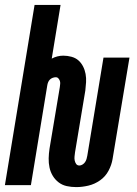

<svg xmlns="http://www.w3.org/2000/svg" viewBox="-37 -755 557 783"><path d="M274 8Q254 8 235.5 4Q217 0 202.5 -11Q188 -22 178.5 -37.5Q169 -53 165 -71.5Q161 -90 161.5 -109.5Q162 -129 165 -149L207 -400Q208 -407 208.5 -413.5Q209 -420 207 -425.5Q205 -431 201 -435.5Q197 -440 190 -440Q184 -440 177.5 -437.5Q171 -435 166.5 -430.5Q162 -426 159.5 -420Q157 -414 156 -408L89 0H-17L104 -735H210L174 -516Q185 -522 197 -525Q209 -528 221 -528Q238 -528 254.5 -523.5Q271 -519 282.5 -509Q294 -499 301.5 -484.5Q309 -470 312 -453.5Q315 -437 314 -420Q313 -403 311 -386L269 -134Q268 -126 267 -117.5Q266 -109 267.5 -101Q269 -93 273.5 -86.5Q278 -80 287 -80Q293 -80 299.5 -84Q306 -88 310 -94Q314 -100 316 -107Q318 -114 319 -120L385 -520H491L422 -106Q418 -82 405.5 -58.5Q393 -35 371 -19.5Q349 -4 323.5 2Q298 8 274 8Z"/></svg>

Font: Iosevka Term Curly Extrabold
Style: Italic
Weight: 800
Italic angle: -9°
Designer: Belleve Invis
Foundry: Belleve Invis
Version: Version 32.3.0